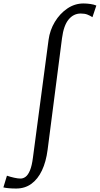

<svg xmlns="http://www.w3.org/2000/svg" viewBox="-124 -835 576 1107"><path d="M-31 252Q-54 252 -73.5 250.2Q-93 248.5 -104.5 245.5L-84 178Q-65 184.5 -43 189.5Q-21 194.5 -5.5 194.5Q10 194.5 24 184Q38 173.5 49 147Q60 120.5 66 73L156 -605Q163.5 -661 192.2 -708.8Q221 -756.5 264 -785.8Q307 -815 357 -815Q377 -815 397.5 -812Q418 -809 431.5 -803L409 -736Q395 -745 379.8 -751Q364.5 -757 341.5 -757Q300 -757 271.5 -722.5Q243 -688 233.5 -614.5L150.5 28.5Q141.5 98 117.8 148Q94 198 56.8 225Q19.5 252 -31 252Z"/></svg>

Font: Merriweather Light 18pt Light
Style: Italic
Weight: 300
Italic angle: -7.8°
Version: Version 2.101